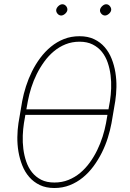

<svg xmlns="http://www.w3.org/2000/svg" viewBox="-20 -895 627 924"><path d="M516.6 -302.2Q510.3 -268.1 498.8 -231.4Q487.3 -194.8 470 -160.2Q452.6 -125.5 429.9 -94.7Q407.2 -64 378.9 -40.8Q350.6 -17.6 316.2 -3.9Q281.7 9.8 241.7 9.8Q201.2 9.8 171.4 -4.6Q141.6 -19 120.6 -43.2Q99.6 -67.4 87.2 -98.9Q74.7 -130.4 68.8 -165Q63 -199.7 63.5 -235.1Q64 -270.5 68.8 -302.2L86.9 -408.7Q93.3 -442.9 105 -479.5Q116.7 -516.1 133.8 -550.8Q150.9 -585.4 173.8 -616.2Q196.8 -647 225.3 -670.4Q253.9 -693.8 288.1 -707.3Q322.3 -720.7 362.8 -720.7Q403.3 -720.7 433.3 -706.3Q463.4 -691.9 484.1 -667.7Q504.9 -643.6 517.3 -612.1Q529.8 -580.6 535.4 -545.9Q541 -511.2 540.3 -475.8Q539.6 -440.4 534.7 -408.7ZM497.1 -342.3H102.1L95.2 -302.2Q90.8 -274.4 89.6 -242.4Q88.4 -210.4 92.3 -178.7Q96.2 -147 106.2 -117.7Q116.2 -88.4 134 -65.9Q151.9 -43.5 178.2 -30Q204.6 -16.6 241.7 -16.6Q278.3 -16.6 309.3 -29.1Q340.3 -41.5 366 -63Q391.6 -84.5 412.1 -112.8Q432.6 -141.1 448 -172.9Q463.4 -204.6 473.9 -237.8Q484.4 -271 490.2 -302.2ZM106.9 -368.7H502L509.3 -409.7Q513.7 -437.5 514.9 -469.5Q516.1 -501.5 512.2 -533Q508.3 -564.5 498.3 -593.8Q488.3 -623 470.5 -645.3Q452.6 -667.5 426 -680.9Q399.4 -694.3 362.8 -694.3Q326.7 -694.3 295.7 -681.9Q264.6 -669.4 239 -647.9Q213.4 -626.5 192.9 -598.1Q172.4 -569.8 156.7 -538.3Q141.1 -506.8 130.6 -473.6Q120.1 -440.4 114.3 -409.7ZM250.5 -847.7Q252 -857.4 261.2 -866Q270.5 -874.5 280.3 -874.5Q285.6 -874.5 290.3 -872.1Q294.9 -869.6 298.3 -865.5Q301.8 -861.3 303.2 -856.4Q304.7 -851.6 304.2 -846.7Q302.7 -836.9 293.2 -828.6Q283.7 -820.3 273.9 -820.3Q263.7 -820.8 256.6 -829.3Q249.5 -837.9 250.5 -847.7ZM461.4 -847.7Q462.9 -857.4 472.2 -866Q481.4 -874.5 491.2 -874.5Q501.5 -874.5 508.8 -865.5Q516.1 -856.4 515.1 -846.7Q513.7 -836.9 504.2 -828.6Q494.6 -820.3 484.9 -820.3Q474.6 -820.8 467.3 -829.3Q460 -837.9 461.4 -847.7Z"/></svg>

Font: Roboto Mono Thin
Style: Italic
Weight: 250
Designer: Google
Version: Version 2.000985; 2015; ttfautohint (v1.3)